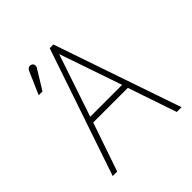

<svg xmlns="http://www.w3.org/2000/svg" viewBox="-188 -853 996 996"><g transform="rotate(-45 310.0 -354.5)"><path d="M583 0 343 -700H316L78 0H111L203 -268H457L548 0ZM447 -300H213L329 -644ZM131 -568 196 -674C204 -686 201 -702 187 -707C174 -712 162 -704 157 -692L103 -568Z"/></g></svg>

Font: Advent Pro
Style: ExtraLight
Weight: 250
Designer: Andreas Kalpakidis
Foundry: Andreas Kalpakidis
Version: Version 2.002 2007